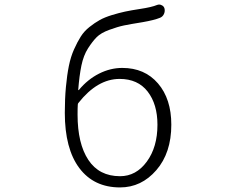

<svg xmlns="http://www.w3.org/2000/svg" viewBox="-20 -819 1040 852"><path d="M512.7 -37.1Q584 -37.1 631.3 -101.6Q678.7 -166 678.7 -265.6Q678.7 -356.4 635.3 -412.6Q591.8 -468.8 510.7 -468.8Q412.1 -468.8 328.1 -362.3Q325.2 -359.4 325.2 -354.5Q324.2 -340.8 324.2 -310.5Q324.2 -181.6 372.1 -109.4Q419.9 -37.1 512.7 -37.1ZM676.8 -796.9Q681.6 -798.8 686.5 -798.8Q692.4 -798.8 697.3 -795.9Q707 -792 710 -781.2Q712.9 -768.6 707.5 -756.8Q702.1 -745.1 690.4 -740.2Q664.1 -729.5 613.3 -720.7Q558.6 -711.9 530.3 -706.1Q502 -700.2 464.8 -686.5Q427.7 -672.9 409.2 -654.3Q390.6 -635.7 370.6 -604.5Q350.6 -573.2 341.3 -528.3Q332 -483.4 327.1 -419.9Q327.1 -418.9 328.1 -418.9Q329.1 -418.9 330.1 -419.9Q369.1 -466.8 419.4 -492.2Q469.7 -517.6 522.5 -517.6Q622.1 -517.6 681.2 -448.7Q740.2 -379.9 740.2 -265.6Q740.2 -140.6 673.8 -64Q607.4 12.7 512.7 12.7Q396.5 12.7 332 -73.2Q267.6 -159.2 267.6 -318.4Q267.6 -380.9 272.5 -433.1Q277.3 -485.4 285.6 -526.4Q293.9 -567.4 308.6 -600.1Q323.2 -632.8 338.4 -656.7Q353.5 -680.7 377 -699.2Q400.4 -717.8 422.4 -730Q444.3 -742.2 476.1 -752Q507.8 -761.7 535.2 -767.6Q562.5 -773.4 601.6 -779.3Q653.3 -787.1 676.8 -796.9Z"/></svg>

Font: Gen Jyuu Gothic L Monospace Light
Style: Regular
Weight: 300
Designer: [Source Han Sans]
Ryoko NISHIZUKA  (kana & ideographs); Paul D. Hunt (Latin, Greek & Cyrillic); Wenlong ZHANG  (bopomofo
Version: Version 1.002.20150607